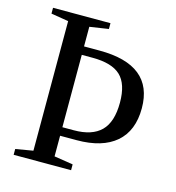

<svg xmlns="http://www.w3.org/2000/svg" viewBox="-100 -740 756 826"><g transform="rotate(15 278.0 -327.5)"><path d="M418.9 -335Q418.9 -418 380.1 -454.6Q341.3 -491.2 254.9 -491.2H207V-168.9H257.8Q338.9 -168.9 378.9 -208.7Q418.9 -248.5 418.9 -335ZM275.9 -528.8Q516.1 -528.8 516.1 -335.9Q516.1 -235.4 455.3 -183.1Q394.5 -130.9 280.8 -130.9H207V-39.1L291 -25.9V0H35.2V-25.9L112.8 -39.1V-616.2L35.2 -628.9V-654.8H291V-628.9L207 -616.2V-528.8Z"/></g></svg>

Font: Tinos
Style: Regular
Weight: 400
Designer: Steve Matteson
Foundry: Monotype Imaging Inc.
Version: Version 1.23